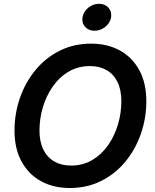

<svg xmlns="http://www.w3.org/2000/svg" viewBox="-20 -964 802 995"><path d="M342.3 10.3Q256.3 10.3 191.9 -25.4Q127.4 -61 91.3 -127.7Q55.2 -194.3 55.2 -287.1Q55.2 -375.5 83.3 -456.3Q111.3 -537.1 163.6 -600.6Q215.8 -664.1 288.8 -700.9Q361.8 -737.8 452.1 -737.8Q537.6 -737.8 601.8 -702.1Q666 -666.5 702.1 -599.9Q738.3 -533.2 738.3 -439.9Q738.3 -351.6 710.2 -270.8Q682.1 -189.9 629.9 -126.5Q577.6 -63 504.6 -26.4Q431.6 10.3 342.3 10.3ZM347.7 -106Q410.2 -106 458.7 -135Q507.3 -164.1 540.8 -212.4Q574.2 -260.7 591.6 -319.8Q608.9 -378.9 608.9 -439.5Q608.9 -499 588.6 -539.6Q568.4 -580.1 532 -600.8Q495.6 -621.6 446.8 -621.6Q384.3 -621.6 335.4 -592.5Q286.6 -563.5 252.9 -514.9Q219.2 -466.3 201.9 -407.5Q184.6 -348.6 184.6 -288.1Q184.6 -229 204.8 -188.5Q225.1 -147.9 261.7 -127Q298.3 -106 347.7 -106ZM469.7 -804.7Q439 -804.7 420.9 -825Q402.8 -845.2 407.7 -874.5Q412.6 -903.8 437.5 -924.1Q462.4 -944.3 493.2 -944.3Q523.9 -944.3 542 -924.1Q560.1 -903.8 555.7 -874.5Q550.8 -845.2 525.9 -825Q501 -804.7 469.7 -804.7Z"/></svg>

Font: Inter 20pt SemiBold
Style: Italic
Weight: 600
Italic angle: -9.3988°
Version: Version 4.001;git-66647c0bb